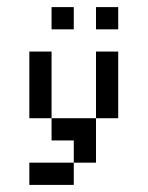

<svg xmlns="http://www.w3.org/2000/svg" viewBox="-20 -520 415 540"><path d="M125 -500V-437.5H187.5V-500ZM250 -500V-437.5H312.5V-500ZM62.5 -375V-187.5H125V-375ZM125 -187.5V-125H187.5V-62.5H250V-187.5ZM250 -187.5H312.5V-375H250ZM187.5 -62.5H62.5V0H187.5Z"/></svg>

Font: Medodica
Style: Regular
Weight: 400
Version: Version 001.000